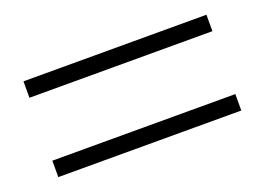

<svg xmlns="http://www.w3.org/2000/svg" viewBox="-53 -606 678 493"><g transform="rotate(-20 286.0 -359.0)"><path d="M537.1 -228.5H37.1V-273.4H537.1ZM537.1 -445.3H37.1V-490.2H537.1Z"/></g></svg>

Font: Bpmf Zihi Serif Light
Style: Light
Weight: 300
Foundry: But Ko
Version: Version 1.320